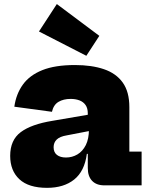

<svg xmlns="http://www.w3.org/2000/svg" viewBox="-20 -892 718 924"><path d="M253.5 -872.5 458 -719.5 395.5 -623.5 167.5 -740.5ZM482 0Q444 0 423.2 -21.8Q402.5 -43.5 402.5 -83.5V-191L415 -211L408 -269L402.5 -298.5V-346Q402.5 -371 392 -386.2Q381.5 -401.5 362.8 -408.8Q344 -416 320 -416Q285.5 -416 261.5 -401.8Q237.5 -387.5 230 -354L49 -378.5Q57.5 -439.5 90 -484.8Q122.5 -530 183.8 -554.5Q245 -579 340.5 -579Q421.5 -579 480.2 -559Q539 -539 570.8 -494.5Q602.5 -450 602.5 -376.5V-162.5H661.5V0ZM206.5 12Q118 12 73.5 -29.2Q29 -70.5 29 -142Q29 -218 79.8 -256Q130.5 -294 232 -310.5L430.5 -344.5V-265.5L301 -240.5Q268 -235 253 -220.5Q238 -206 238 -183.5Q238 -159 254 -146.5Q270 -134 297.5 -134Q327.5 -134 352.5 -148.8Q377.5 -163.5 392.8 -193.5Q408 -223.5 408 -269L432 -151.5H398Q387 -68 337 -28Q287 12 206.5 12Z"/></svg>

Font: Hepta Slab ExtraBold
Style: Regular
Weight: 800
Designer: Michael LaGattuta
Foundry: Michael LaGattuta
Version: Version 1.102